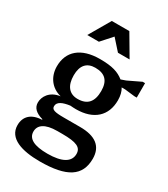

<svg xmlns="http://www.w3.org/2000/svg" viewBox="-232 -896 1040 1186"><g transform="rotate(30 287.5 -303.0)"><path d="M418 -639 329 -790H204L116 -639H199L267 -715L335 -639ZM528 6C528 -82 471 -125 362 -125H246C179 -125 158 -132 158 -156C158 -187 192 -202 244 -209C257 -208 271 -207 284 -207C412 -207 482 -275 482 -384C482 -417 475 -444 462 -465H487L557 -457H574V-560H557L465 -516L431 -504C392 -535 348 -550 259 -550C124 -550 50 -485 50 -378C50 -305 92 -246 163 -229C88 -219 60 -166 60 -126C60 -89 85 -64 136 -50V-46C60 -43 21 -3 21 58C21 152 124 184 252 184C444 184 528 129 528 6ZM168 -382C168 -453 201 -489 261 -489C332 -489 364 -453 364 -382C364 -307 332 -267 261 -267C202 -267 168 -307 168 -382ZM288 -33C389 -33 426 -16 426 31C426 88 372 119 269 119C174 119 126 94 126 43C126 -2 164 -33 253 -33Z"/></g></svg>

Font: Domine
Style: Bold
Weight: 700
Designer: Pablo Impallari, Rodrigo Fuenzalida, Brenda Gallo
Foundry: Pablo Impallari, Rodrigo Fuenzalida, Brenda Gallo
Version: Version 2.000